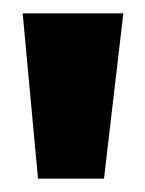

<svg xmlns="http://www.w3.org/2000/svg" viewBox="-20 -721 218 288"><path d="M136 -453H37L14 -701H165Z"/></svg>

Font: Phudu ExtraBold
Style: Regular
Weight: 800
Version: Version 1.005;gftools[0.9.23]